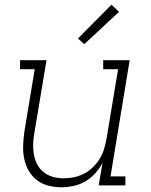

<svg xmlns="http://www.w3.org/2000/svg" viewBox="-20 -785 640 813"><path d="M240 8Q212 8 184.5 1Q157 -6 136 -22.5Q115 -39 101.5 -62.5Q88 -86 82.5 -113Q77 -140 78 -168.5Q79 -197 83 -226L127 -492H65V-530H177L125 -219Q121 -196 120.5 -173Q120 -150 124 -128.5Q128 -107 138.5 -87.5Q149 -68 166 -55Q183 -42 204.5 -36Q226 -30 249 -30Q271 -30 293 -34.5Q315 -39 335.5 -49.5Q356 -60 373 -76.5Q390 -93 402 -112.5Q414 -132 420.5 -153.5Q427 -175 431 -197L480 -492H417V-530H529L448 -38H511V0H398L414 -95Q401 -71 382.5 -50.5Q364 -30 340.5 -16.5Q317 -3 291 2.5Q265 8 240 8ZM337 -598 310 -622 452 -765 484 -735Z"/></svg>

Font: Iosevka Slab XLtExObl
Style: Regular
Weight: 200
Width: 7
Italic angle: -9°
Monospace: yes
Designer: Belleve Invis
Foundry: Belleve Invis
Version: Version 11.1.1; ttfautohint (v1.8.3)